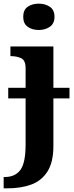

<svg xmlns="http://www.w3.org/2000/svg" viewBox="-40 -790 405 1050"><path d="M172 -626Q136 -626 111.5 -643.5Q87 -661 87 -698Q87 -736 111.5 -753Q136 -770 172 -770Q207 -770 232.5 -753Q258 -736 258 -698Q258 -661 232.5 -643.5Q207 -626 172 -626ZM-20 240V178H-13Q42 178 71 140Q100 102 100 0V-252H5V-310H100V-417Q100 -460 76 -471.5Q52 -483 20 -483H17V-536H252V-310H340V-252H252V8Q252 97 219.5 148Q187 199 130.5 219.5Q74 240 0 240Z"/></svg>

Font: NotoSerif-Bold
Style: Regular
Weight: 700
Designer: Monotype Design Team
Foundry: Monotype Imaging Inc.
Version: Version 2.007; ttfautohint (v1.8) -l 8 -r 50 -G 200 -x 14 -D